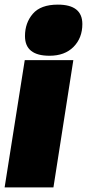

<svg xmlns="http://www.w3.org/2000/svg" viewBox="-28 -810 376 830"><path d="M222 -790Q328 -790 328 -706Q328 -646 290 -607.5Q252 -569 186 -569Q80 -569 80 -654Q80 -711 114 -750.5Q148 -790 222 -790ZM-8 0 79 -550H289L203 0Z"/></svg>

Font: Georama Black
Style: Italic
Weight: 900
Italic angle: -9°
Designer: Jean-Baptiste Levee
Foundry: Production Type
Version: Version 1.000